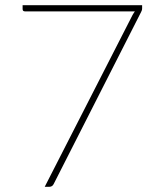

<svg xmlns="http://www.w3.org/2000/svg" viewBox="-20 -723 620 743"><path d="M530 -703V-691Q530 -686.5 528.8 -682.8Q527.5 -679 526 -676.5L187.5 -10.5Q182.5 0 169.5 0H153L493 -665Q495.5 -669 497.5 -672.5Q499.5 -676 502 -679H76.5Q67.5 -679 67.5 -688V-703Z"/></svg>

Font: Lato 2
Style: Regular
Weight: 200
Designer: Lukasz Dziedzic with Adam Twardoch and Botio Nikoltchev
Foundry: tyPoland Lukasz Dziedzic
Version: Version 2.015; 2015-08-06; http://www.latofonts.com/